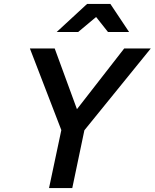

<svg xmlns="http://www.w3.org/2000/svg" viewBox="-20 -963 792 983"><path d="M231 0 294 -297 133 -715H260L374 -404L616 -715H752L412 -296L350 0ZM270 -799 426 -943H545L641 -799H533L472 -876L380 -799Z"/></svg>

Font: Wix Madefor Text SemiBold
Style: Italic
Weight: 600
Italic angle: -12°
Designer: Dalton Maag Ltd
Foundry: Dalton Maag Ltd
Version: Version 3.100